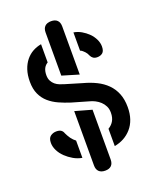

<svg xmlns="http://www.w3.org/2000/svg" viewBox="-172 -939 943 1159"><g transform="rotate(-20 300.0 -360.0)"><path d="M558 -195Q558 -152 546.5 -118.5Q535 -85 513.5 -60.5Q492 -36 464.5 -21Q437 -6 404 0V-111Q414 -117 422.5 -125Q431 -133 437.5 -143.5Q444 -154 447.5 -167.5Q451 -181 451 -198Q451 -222 442 -240Q433 -258 419 -271Q405 -284 387.5 -293Q370 -302 353 -306L246 -337Q208 -349 173.5 -364.5Q139 -380 112.5 -403Q86 -426 70.5 -459.5Q55 -493 55 -540Q55 -583 66 -616Q77 -649 96.5 -673Q116 -697 141.5 -711Q167 -725 196 -730V-613Q189 -609 182.5 -602.5Q176 -596 171.5 -587.5Q167 -579 164.5 -568Q162 -557 162 -543Q162 -521 170 -506Q178 -491 190 -481Q202 -471 217 -465Q232 -459 246 -455L353 -423Q398 -411 435.5 -392.5Q473 -374 500.5 -346.5Q528 -319 543 -281.5Q558 -244 558 -195ZM353 -252V67Q353 93 339.5 106.5Q326 120 300 120Q274 120 260 106.5Q246 93 246 67V-282ZM353 -478 246 -510V-787Q246 -813 260 -826.5Q274 -840 300 -840Q326 -840 339.5 -826.5Q353 -813 353 -787ZM196 -111V0Q167 -5 141 -20Q115 -35 94 -55Q73 -75 60.5 -100Q48 -125 48 -149Q48 -180 64.5 -192Q81 -204 102 -204Q122 -204 132.5 -196.5Q143 -189 147 -176Q151 -168 156 -158.5Q161 -149 167.5 -140Q174 -131 181.5 -123.5Q189 -116 196 -111ZM404 -730Q430 -726 453.5 -712.5Q477 -699 496 -680Q515 -661 526 -638Q537 -615 537 -592Q537 -563 523.5 -551.5Q510 -540 489 -540Q473 -540 463 -547Q453 -554 447 -567Q445 -573 441 -579.5Q437 -586 431.5 -592Q426 -598 419 -604Q412 -610 404 -613Z"/></g></svg>

Font: Maple Mono NL SemiBold
Style: Regular
Weight: 600
Monospace: yes
Designer: subframe7536
Version: Version 7.000